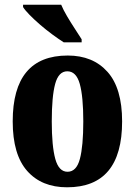

<svg xmlns="http://www.w3.org/2000/svg" viewBox="-20 -786 573 816"><path d="M265 10Q157 10 95.5 -59.5Q34 -129 34 -270Q34 -550 268 -550Q375 -550 437 -480.5Q499 -411 499 -270Q499 10 265 10ZM267 -56Q305 -56 319.5 -110.5Q334 -165 334 -270Q334 -376 319 -429.5Q304 -483 266 -483Q229 -483 214.5 -429.5Q200 -376 200 -270Q200 -165 215 -110.5Q230 -56 267 -56ZM251 -606Q229 -620 202.5 -639.5Q176 -659 150.5 -681Q125 -703 105.5 -723Q86 -743 78 -756V-766H240Q249 -744 265 -717Q281 -690 298 -664Q315 -638 327 -619V-606Z"/></svg>

Font: Noto Serif Thai ExtraCondensed Black
Style: Regular
Weight: 900
Width: 2
Designer: Monotype Design Team
Foundry: Monotype Imaging Inc.
Version: Version 2.002; ttfautohint (v1.8.4.7-5d5b)